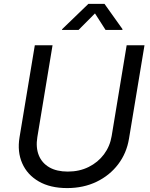

<svg xmlns="http://www.w3.org/2000/svg" viewBox="-20 -962 777 994"><path d="M327.6 11.7Q240.2 11.7 180.7 -22.7Q121.1 -57.1 95 -116.7Q68.8 -176.3 81.1 -251L160.2 -727.5H252L173.3 -252Q164.6 -198.7 180.7 -158.4Q196.8 -118.2 235.1 -95.9Q273.4 -73.7 331.1 -73.7Q391.1 -73.7 439.2 -97.7Q487.3 -121.6 518.3 -163.1Q549.3 -204.6 558.1 -257.8L635.7 -727.5H728L647.9 -244.6Q635.7 -169.4 591.8 -111.6Q547.9 -53.7 480 -21Q412.1 11.7 327.6 11.7ZM386.7 -807.1H300.8L301.8 -811L437.5 -941.9H521L614.3 -811L613.3 -807.1H526.4L471.7 -892.6Z"/></svg>

Font: Inter 17pt
Style: Italic
Weight: 400
Italic angle: -9.3988°
Version: Version 4.001;git-66647c0bb